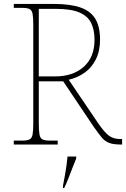

<svg xmlns="http://www.w3.org/2000/svg" viewBox="-20 -734 640 975"><path d="M50 0V-20H93Q118 -20 130 -26Q142 -32 145.5 -51Q149 -70 149 -108V-606Q149 -645 145.5 -663.5Q142 -682 130 -688Q118 -694 93 -694H50V-714H253Q337 -714 388.5 -696Q440 -678 464 -638.5Q488 -599 488 -533Q488 -475 467 -433Q446 -391 410.5 -365.5Q375 -340 329 -329L480 -106Q511 -61 534 -44.5Q557 -28 589 -28H600V0H596Q557 0 535 -8Q513 -16 496.5 -36Q480 -56 456 -90L301 -321H177V-108Q177 -70 180.5 -51Q184 -32 196 -26Q208 -20 233 -20H273V0ZM259 -346Q351 -346 405.5 -395Q460 -444 460 -532Q460 -582 443 -617Q426 -652 383.5 -670.5Q341 -689 264 -689H177V-346ZM300 208Q305 183 309.5 157.5Q314 132 317.5 107.5Q321 83 323 61H367V71Q358 92 347.5 119.5Q337 147 326.5 174Q316 201 306 221H300Z"/></svg>

Font: Noto Serif Khmer Thin
Style: Regular
Weight: 250
Version: Version 2.003